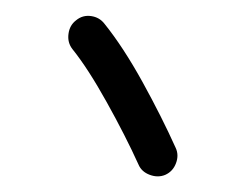

<svg xmlns="http://www.w3.org/2000/svg" viewBox="-20 -770 308 245"><path d="M77.1 -744.1Q85.4 -751 96.2 -749.5Q106.9 -748 113.3 -739.7Q137.2 -710 161.9 -665.3Q186.5 -620.6 204.1 -581.5Q208.5 -572.3 204.6 -561.8Q200.7 -551.3 190.9 -546.9Q181.6 -543 171.1 -546.9Q160.6 -550.8 156.7 -560.1Q140.1 -596.7 116.2 -639.6Q92.3 -682.6 72.3 -707.5Q65.9 -715.8 67.4 -726.8Q68.8 -737.8 77.1 -744.1Z"/></svg>

Font: Mikhak-DS1-FD Medium
Style: Regular
Weight: 500
Designer: Amin Abedi
Version: Version 3.2